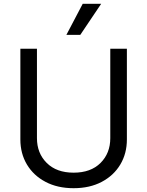

<svg xmlns="http://www.w3.org/2000/svg" viewBox="-20 -986 781 1019"><path d="M565.3 -727.3H653.4V-245.7Q653.4 -171.2 618.4 -112.7Q583.5 -54.3 519.9 -20.8Q456.3 12.8 370.7 12.8Q285.2 12.8 221.6 -20.8Q158 -54.3 123 -112.7Q88.1 -171.2 88.1 -245.7V-727.3H176.1V-252.8Q176.1 -172.9 228 -121.3Q279.8 -69.6 370.7 -69.6Q462 -69.6 513.7 -121.3Q565.3 -172.9 565.3 -252.8ZM332.4 -801.1 419 -965.9H517L406.2 -801.1Z"/></svg>

Font: Inter Zeller
Style: Regular
Weight: 400
Designer: Rasmus Andersson; Joe Bland
Foundry: zeller
Version: Version 3.015;git-dec3a8cb1